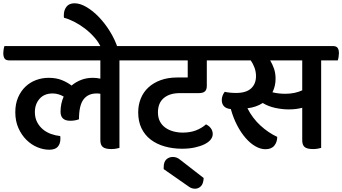

<svg xmlns="http://www.w3.org/2000/svg" viewBox="-51 -895 2080 1167"><path d="M429 -170Q405 -161 376 -161Q317 -161 317 -216Q317 -265 336 -308Q323 -316 305.5 -321.5Q288 -327 269 -327Q218 -327 189.5 -294.5Q161 -262 161 -214Q161 -179 174.5 -153Q188 -127 209.5 -109Q231 -91 258.5 -81Q286 -71 315 -68Q316 -63 316 -58.5Q316 -54 316 -49Q316 -22 300.5 -3.5Q285 15 248 15Q213 15 176.5 0Q140 -15 110 -44.5Q80 -74 61 -116.5Q42 -159 42 -213Q42 -264 59 -303Q76 -342 104 -368.5Q132 -395 168.5 -408.5Q205 -422 244 -422Q290 -422 324 -408.5Q358 -395 384 -375Q410 -397 442.5 -409.5Q475 -422 514 -422Q536 -422 559 -417V-528H5Q-15 -528 -23 -539Q-31 -550 -31 -573Q-31 -582 -29 -594.5Q-27 -607 -24 -615H747Q783 -615 783 -571Q783 -562 781 -549Q779 -536 775 -528H675V4Q667 6 654.5 8.5Q642 11 626 11Q589 11 574 -1.5Q559 -14 559 -42V-325Q554 -326 548 -326.5Q542 -327 536 -327Q484 -327 456.5 -290.5Q429 -254 429 -170Z M565 -602Q550 -637 523 -667.5Q496 -698 464.5 -722Q433 -746 399.5 -763Q366 -780 338 -787Q337 -791 337 -795Q337 -799 337 -804Q337 -833 353 -854Q369 -875 402 -875Q436 -875 475 -852Q514 -829 550.5 -791Q587 -753 617.5 -703.5Q648 -654 665 -602Z M1206 -528V-373Q1206 -350 1194.5 -339.5Q1183 -329 1157 -329H1042Q980 -329 944.5 -299Q909 -269 909 -212Q909 -180 921 -157Q933 -134 954 -119Q975 -104 1002.5 -96.5Q1030 -89 1060 -89Q1105 -89 1140 -102.5Q1175 -116 1201 -139Q1219 -131 1230.5 -115.5Q1242 -100 1242 -80Q1242 -62 1229 -46Q1216 -30 1191.5 -18Q1167 -6 1132.5 1.5Q1098 9 1056 9Q999 9 950 -5Q901 -19 865 -46.5Q829 -74 809 -115.5Q789 -157 789 -212Q789 -258 805 -297Q821 -336 851.5 -364Q882 -392 926 -408Q970 -424 1026 -424H1090V-528H754Q718 -528 718 -573Q718 -582 720 -594.5Q722 -607 726 -615H1273Q1293 -615 1301 -604Q1309 -593 1309 -571Q1309 -562 1307 -549Q1305 -536 1302 -528Z M944 133V121Q944 89 960 74Q976 59 1000 59Q1024 59 1044 76L1187 187Q1185 223 1169.5 237.5Q1154 252 1135 252Q1115 252 1099 241Z M1901 -528V4Q1893 6 1880.5 8.5Q1868 11 1852 11Q1815 11 1800.5 -1.5Q1786 -14 1786 -42V-240Q1768 -235 1747.5 -232.5Q1727 -230 1704 -230Q1665 -230 1622.5 -239Q1580 -248 1546 -269Q1506 -243 1453 -237Q1468 -207 1488 -180.5Q1508 -154 1532 -132Q1556 -110 1582 -92.5Q1608 -75 1634 -63Q1634 -32 1616.5 -10Q1599 12 1562 12Q1533 12 1502 -5.5Q1471 -23 1442.5 -55.5Q1414 -88 1390.5 -133Q1367 -178 1352 -232Q1323 -235 1310 -249.5Q1297 -264 1297 -287Q1297 -301 1302 -314Q1307 -327 1315 -337Q1327 -334 1345.5 -332Q1364 -330 1384 -330Q1445 -330 1475 -357.5Q1505 -385 1505 -432Q1505 -459 1496 -483.5Q1487 -508 1473 -528H1267Q1231 -528 1231 -573Q1231 -582 1233 -594.5Q1235 -607 1239 -615H1973Q1993 -615 2001 -604Q2009 -593 2009 -571Q2009 -562 2007 -549Q2005 -536 2002 -528ZM1683 -325Q1713 -325 1739 -330.5Q1765 -336 1786 -346V-528H1591Q1605 -505 1614.5 -477.5Q1624 -450 1624 -416Q1624 -372 1605 -334Q1642 -325 1683 -325Z"/></svg>

Font: Baloo 2 SemiBold
Style: Regular
Weight: 600
Designer: Sarang Kulkarni and Ek Type
Foundry: Ek Type
Version: Version 1.640;hotconv 1.0.111;makeotfexe 2.5.65597; ttfautoh